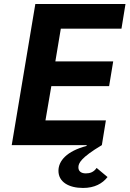

<svg xmlns="http://www.w3.org/2000/svg" viewBox="-20 -718 641 950"><path d="M38 0H408L409.1 3.9C310 29.8 269.2 78.1 269.2 127.1C269.2 182.2 320 212 391 212C448.2 212 486.9 190 512.1 158L458.1 112.9C443.9 133.9 425.1 139.9 404.8 139.9C378.9 139.9 367.9 127.1 367.9 110.1C367.9 89.8 378.9 62.9 484 0L503.9 -122.2H204.9L234 -291.9H519.9L540.1 -414.1H253.9L280.9 -576H581L600.9 -698.2H154.8Z"/></svg>

Font: Margiela Mono Italic Bold It
Style: Regular
Weight: 700
Designer: Mike Abbink, Paul van der Laan, Pieter van Rosmalen
Foundry: Bold Monday
Version: Version 2.003 2021